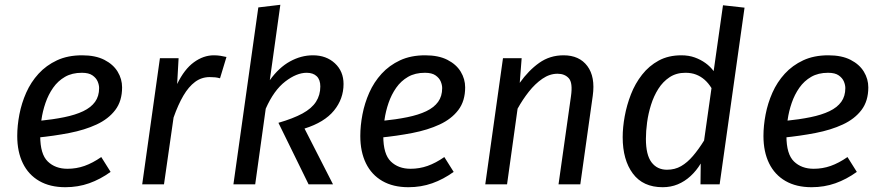

<svg xmlns="http://www.w3.org/2000/svg" viewBox="-20 -770 3674 802"><path d="M323 -539Q379 -539 416 -520Q453 -501 471.5 -470.5Q490 -440 490 -405Q490 -348 461.5 -310.5Q433 -273 383.5 -250Q334 -227 269.5 -214.5Q205 -202 134 -195L143 -265Q202 -271 248.5 -280.5Q295 -290 327.5 -305.5Q360 -321 377 -344.5Q394 -368 394 -402Q394 -415 388 -429.5Q382 -444 366.5 -455Q351 -466 322 -466Q281 -466 251.5 -449Q222 -432 202 -403.5Q182 -375 170 -340Q158 -305 153 -269.5Q148 -234 148 -202Q148 -126 179.5 -95.5Q211 -65 262 -65Q299 -65 333 -77Q367 -89 403 -114L442 -52Q399 -21 352.5 -4.5Q306 12 253 12Q189 12 144 -14Q99 -40 75.5 -88Q52 -136 52 -202Q52 -245 61 -292Q70 -339 89.5 -383Q109 -427 141 -462Q173 -497 218 -518Q263 -539 323 -539Z M873 -539Q887 -539 900.5 -537Q914 -535 926 -532L899 -443Q888 -446 878.5 -447Q869 -448 856 -448Q822 -448 795 -428Q768 -408 746 -370.5Q724 -333 705 -279L665 0H574L648 -527H726L720 -419Q750 -481 790 -510Q830 -539 873 -539Z M1059 -739 1151 -750 1107 -435Q1145 -488 1191.5 -513.5Q1238 -539 1287 -539Q1343 -539 1379 -505.5Q1415 -472 1415 -419Q1415 -357 1375 -308Q1335 -259 1252 -233L1371 0H1269L1143 -257Q1205 -275 1243.5 -296Q1282 -317 1300 -345Q1318 -373 1318 -409Q1318 -437 1303 -451.5Q1288 -466 1261 -466Q1219 -466 1171.5 -429.5Q1124 -393 1090 -316L1046 0H955Z M1756 -539Q1812 -539 1849 -520Q1886 -501 1904.5 -470.5Q1923 -440 1923 -405Q1923 -348 1894.5 -310.5Q1866 -273 1816.5 -250Q1767 -227 1702.5 -214.5Q1638 -202 1567 -195L1576 -265Q1635 -271 1681.5 -280.5Q1728 -290 1760.5 -305.5Q1793 -321 1810 -344.5Q1827 -368 1827 -402Q1827 -415 1821 -429.5Q1815 -444 1799.5 -455Q1784 -466 1755 -466Q1714 -466 1684.5 -449Q1655 -432 1635 -403.5Q1615 -375 1603 -340Q1591 -305 1586 -269.5Q1581 -234 1581 -202Q1581 -126 1612.5 -95.5Q1644 -65 1695 -65Q1732 -65 1766 -77Q1800 -89 1836 -114L1875 -52Q1832 -21 1785.5 -4.5Q1739 12 1686 12Q1622 12 1577 -14Q1532 -40 1508.5 -88Q1485 -136 1485 -202Q1485 -245 1494 -292Q1503 -339 1522.5 -383Q1542 -427 1574 -462Q1606 -497 1651 -518Q1696 -539 1756 -539Z M2334 -539Q2400 -539 2433.5 -494Q2467 -449 2456 -370L2404 0H2313L2365 -368Q2373 -424 2356 -443Q2339 -462 2309 -462Q2276 -462 2245.5 -441Q2215 -420 2189 -387Q2163 -354 2142 -316L2098 0H2007L2081 -527H2159L2151 -424Q2188 -476 2232.5 -507.5Q2277 -539 2334 -539Z M2961 -473 3000 -748 3090 -738 2986 0H2906L2907 -87Q2889 -57 2864.5 -34.5Q2840 -12 2811 0Q2782 12 2748 12Q2666 12 2623.5 -45Q2581 -102 2581 -197Q2581 -238 2589.5 -284.5Q2598 -331 2615.5 -376Q2633 -421 2662 -458Q2691 -495 2731.5 -517Q2772 -539 2826 -539Q2857 -539 2882 -530Q2907 -521 2927 -506.5Q2947 -492 2961 -473ZM2843 -466Q2805 -466 2777 -447.5Q2749 -429 2730 -399Q2711 -369 2699.5 -332.5Q2688 -296 2683 -259Q2678 -222 2678 -190Q2678 -123 2701.5 -92Q2725 -61 2766 -61Q2799 -61 2825 -76Q2851 -91 2874.5 -118.5Q2898 -146 2921 -183L2952 -402Q2939 -423 2923 -437Q2907 -451 2887.5 -458.5Q2868 -466 2843 -466Z M3440 -539Q3496 -539 3533 -520Q3570 -501 3588.5 -470.5Q3607 -440 3607 -405Q3607 -348 3578.5 -310.5Q3550 -273 3500.5 -250Q3451 -227 3386.5 -214.5Q3322 -202 3251 -195L3260 -265Q3319 -271 3365.5 -280.5Q3412 -290 3444.5 -305.5Q3477 -321 3494 -344.5Q3511 -368 3511 -402Q3511 -415 3505 -429.5Q3499 -444 3483.5 -455Q3468 -466 3439 -466Q3398 -466 3368.5 -449Q3339 -432 3319 -403.5Q3299 -375 3287 -340Q3275 -305 3270 -269.5Q3265 -234 3265 -202Q3265 -126 3296.5 -95.5Q3328 -65 3379 -65Q3416 -65 3450 -77Q3484 -89 3520 -114L3559 -52Q3516 -21 3469.5 -4.5Q3423 12 3370 12Q3306 12 3261 -14Q3216 -40 3192.5 -88Q3169 -136 3169 -202Q3169 -245 3178 -292Q3187 -339 3206.5 -383Q3226 -427 3258 -462Q3290 -497 3335 -518Q3380 -539 3440 -539Z"/></svg>

Font: Fira Sans Variable
Style: Italic
Weight: 397
Italic angle: -8°
Designer: Carrois Corporate & Edenspiekermann AG
Foundry: Carrois Corporate GbR & Edenspiekermann AG
Version: Version 4.202